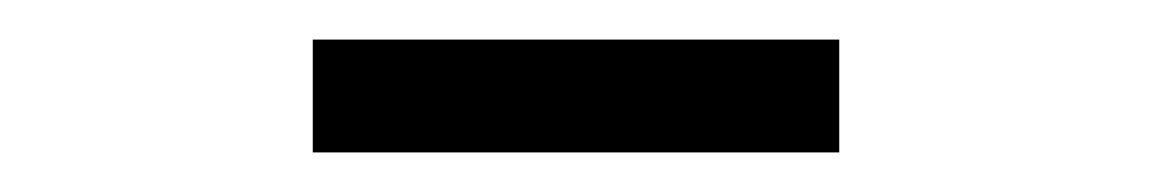

<svg xmlns="http://www.w3.org/2000/svg" viewBox="-20 -678 582 97"><path d="M138 -601V-658H404V-601Z"/></svg>

Font: Source Sans 3
Style: Regular
Weight: 400
Designer: Paul D. Hunt
Foundry: Adobe
Version: Version 3.046;hotconv 1.0.118;makeotfexe 2.5.65603